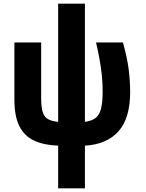

<svg xmlns="http://www.w3.org/2000/svg" viewBox="-20 -780 790 1040"><path d="M295 240V9Q216 6 163.5 -19Q111 -44 84.5 -97.5Q58 -151 58 -240V-550H203V-244Q203 -178 221.5 -151.5Q240 -125 295 -120V-760H440V-120Q478 -125 498.5 -141.5Q519 -158 527.5 -192.5Q536 -227 536 -284Q536 -347 526.5 -413.5Q517 -480 500 -550H646Q668 -471 676.5 -408Q685 -345 685 -281Q685 -140 622 -69Q559 2 440 9V240Z"/></svg>

Font: Noto Sans Condensed ExtraBold
Style: Regular
Weight: 800
Width: 3
Designer: Monotype Design Team
Foundry: Monotype Imaging Inc.
Version: Version 2.013; ttfautohint (v1.8.4.7-5d5b)